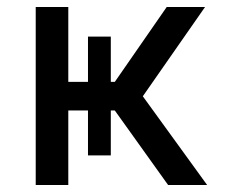

<svg xmlns="http://www.w3.org/2000/svg" viewBox="-20 -531 656 551"><path d="M82.5 0V-511H176V0ZM462.5 0 264 -277.5 375.5 -274.5 574.5 0ZM275.5 -247 458.5 -511H568.5L384.5 -247ZM123 -214V-296H373.5V-214ZM232.5 -85V-426H298V-85Z"/></svg>

Font: Overpass Mono Medium
Style: Regular
Weight: 500
Monospace: yes
Designer: Delve Withrington, Dave Bailey
Foundry: Delve Fonts LLC
Version: Version 4.000